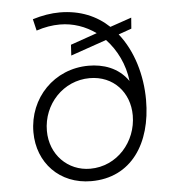

<svg xmlns="http://www.w3.org/2000/svg" viewBox="-56 -846 798 908"><g transform="rotate(-5 343.5 -392.0)"><path d="M341 12C531 12 632 -142 632 -348C632 -465 598 -583 530 -668L592 -690L596 -742L494 -707C436 -762 358 -796 261 -796C221 -796 177 -789 132 -775L145 -720C184 -733 221 -739 257 -739C320 -739 378 -718 427 -683L301 -639L298 -588L468 -647C518 -594 553 -523 562 -444C516 -511 443 -533 375 -533C212 -533 88 -405 88 -242C88 -97 191 12 341 12ZM152 -243C152 -370 250 -474 375 -474C488 -474 563 -390 563 -281C563 -156 469 -47 341 -47C235 -47 152 -130 152 -243Z"/></g></svg>

Font: Mluvka Light
Style: Italic
Weight: 300
Italic angle: -8°
Designer: Modified by Jiří Krblich, Original typeface by Gumpita Rahayu
Foundry: Gumpita Rahayu & Jiří Krblich
Version: Version 2.000;Glyphs 3.1.1 (3134)